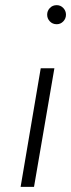

<svg xmlns="http://www.w3.org/2000/svg" viewBox="-20 -725 276 745"><path d="M163 -668Q163 -683 173.5 -694Q184 -705 200 -705Q215 -705 225.5 -694Q236 -683 236 -668Q236 -653 225.5 -642Q215 -631 200 -631Q184 -631 173.5 -642Q163 -653 163 -668ZM138 -460H191L112 0H60Z"/></svg>

Font: Jost* Light
Style: Italic
Weight: 300
Italic angle: -10°
Version: Version 3.7